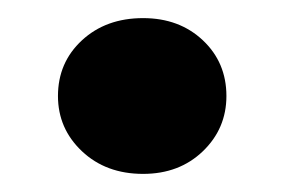

<svg xmlns="http://www.w3.org/2000/svg" viewBox="-20 -185 314 212"><path d="M138 7Q97 7 70.5 -18Q44 -43 44 -79Q44 -116 70.5 -140.5Q97 -165 138 -165Q178 -165 204 -140.5Q230 -116 230 -79Q230 -43 204 -18Q178 7 138 7Z"/></svg>

Font: Parkinsans Light SemiBold
Style: Regular
Weight: 600
Version: Version 1.000